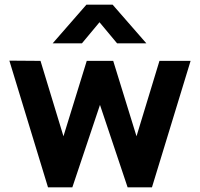

<svg xmlns="http://www.w3.org/2000/svg" viewBox="-20 -800 854 820"><path d="M185 0H289L407 -352L525 0H629L794 -540H661L563 -218L463.5 -540H350.5L251 -218L153 -540L20 -541ZM205 -615H330L405 -705L480 -615H605L461 -780H349Z"/></svg>

Font: Eudonet ExtraBold
Style: Regular
Weight: 800
Designer: Mikhail Sharanda
Foundry: Mikhail Sharanda
Version: Version 4.503;Glyphs 3.1.2 (3151)